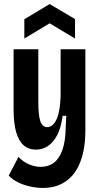

<svg xmlns="http://www.w3.org/2000/svg" viewBox="-20 -771 490 947"><path d="M192 156Q160 156 127 148.5Q94 141 67.5 127.5Q41 114 23 95L71 3Q94 27 123 39.5Q152 52 181 52Q219 52 246 31.5Q273 11 288 -32Q303 -75 304 -141L307 -200H289Q281 -140 261.5 -103.5Q242 -67 215.5 -50Q189 -33 157 -33Q121 -33 96.5 -54.5Q72 -76 59.5 -120Q47 -164 47 -233V-528H169V-267Q169 -202 179 -173Q189 -144 213 -144Q228 -144 240 -155Q252 -166 260.5 -186Q269 -206 273.5 -234.5Q278 -263 279 -298V-528H401V-126Q401 -74 392.5 -30.5Q384 13 367.5 47.5Q351 82 326 106Q301 130 267.5 143Q234 156 192 156ZM100 -581V-676L225 -751L350 -677V-581L225 -656Z"/></svg>

Font: Bricolage Grotesque 24pt Condensed SemiBold
Style: Regular
Weight: 600
Width: 3
Designer: Mathieu Triay
Foundry: Atelier Triay
Version: Version 1.001;gftools[0.9.33.dev8+g029e19f]